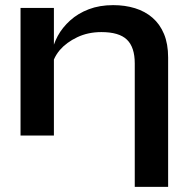

<svg xmlns="http://www.w3.org/2000/svg" viewBox="-20 -528 733 748"><path d="M60 -497H190V-354Q196 -371 205 -388Q223 -421 253.5 -448.5Q284 -476 326 -492Q368 -508 421 -508Q467 -508 506 -496Q545 -484 574 -459Q603 -434 619 -395.5Q635 -357 635 -304V200H505V-281Q505 -344 474.5 -373.5Q444 -403 375 -403Q323 -403 281 -383Q239 -363 213 -333Q198 -315 190 -296V0H60Z"/></svg>

Font: Syne Modified
Style: Bold
Weight: 700
Designer: Lucas Descroix
Foundry: Bonjour Monde
Version: Version 2.200